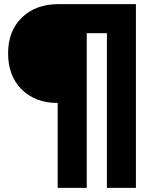

<svg xmlns="http://www.w3.org/2000/svg" viewBox="-20 -725 733 925"><path d="M257.8 180.2V-229Q150.4 -229 84.7 -293.9Q19 -358.9 19 -467.8Q19 -576.2 85.7 -640.6Q152.3 -705.1 262.2 -705.1H634.8V180.2H495.1V-564.9H397.9V180.2Z"/></svg>

Font: Mulish ExtraBlack
Style: Regular
Weight: 1000
Designer: Vernon Adams
Foundry: Vernon Adams
Version: Version 3.603; ttfautohint (v1.8.3)